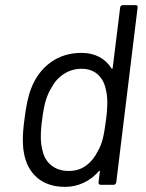

<svg xmlns="http://www.w3.org/2000/svg" viewBox="-20 -720 569 748"><path d="M458 -700H508Q518 -700 516 -690L433 -10Q431 0 422 0H372Q368 0 365.5 -3Q363 -6 364 -10L369 -52Q370 -54 368.5 -54.5Q367 -55 365 -53Q340 -24 306 -8Q272 8 234 8Q166 8 124.5 -28Q83 -64 73 -126Q69 -146 69 -175Q69 -210 75 -253Q85 -336 102 -377Q127 -441 178 -477.5Q229 -514 298 -514Q336 -514 366 -498.5Q396 -483 414 -454Q417 -449 419 -455L448 -690Q448 -694 451 -697Q454 -700 458 -700ZM393 -253Q398 -289 398 -323Q398 -351 391 -377Q383 -411 359 -431.5Q335 -452 298 -452Q260 -452 229 -432Q198 -412 181 -379Q167 -357 158.5 -329Q150 -301 144 -253Q139 -218 139 -185Q139 -158 146 -132Q154 -96 181 -75Q208 -54 248 -54Q287 -54 315.5 -75Q344 -96 361 -131Q373 -151 380 -178Q387 -205 393 -253Z"/></svg>

Font: Barlow
Style: Italic
Weight: 400
Italic angle: -7°
Designer: Jeremy Tribby
Foundry: Tribby Type
Version: Version 1.408